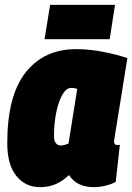

<svg xmlns="http://www.w3.org/2000/svg" viewBox="-20 -763 546 793"><path d="M368 10Q297 10 265 -40Q239 -15 210 -2.5Q181 10 145 10Q85 10 47.5 -36.5Q10 -83 10 -171Q10 -368 86 -464Q162 -560 294 -560Q351 -560 408 -548.5Q465 -537 506 -523Q491 -428 481 -366.5Q471 -305 465 -268Q459 -231 456 -212.5Q453 -194 452 -187Q451 -180 451 -179Q451 -164 464 -164Q466 -164 469 -164Q472 -164 475 -165L458 -12Q443 -3 417.5 3.5Q392 10 368 10ZM263 -170 299 -396Q293 -398 286.5 -399Q280 -400 274 -400Q254 -400 238 -372.5Q222 -345 212.5 -299.5Q203 -254 203 -200Q203 -181 211 -171.5Q219 -162 230 -162Q238 -162 247 -164.5Q256 -167 263 -170ZM164 -601 187 -743H455L433 -601Z"/></svg>

Font: Georama SemiCondensed Black
Style: Italic
Weight: 900
Width: 4
Italic angle: -9°
Designer: Jean-Baptiste Levee
Foundry: Production Type
Version: Version 1.000